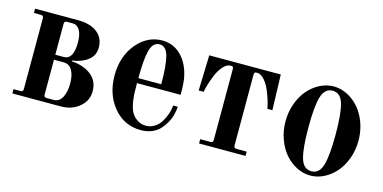

<svg xmlns="http://www.w3.org/2000/svg" viewBox="-56 -756 2071 1037"><g transform="rotate(15 980.0 -237.0)"><path d="M210 -40V-234H264C285.3 -234 301.3 -224.7 312 -206C322.7 -187.3 328 -162.7 328 -132C328 -101.3 322.7 -75.7 312 -55C301.3 -34.3 285.3 -24 264 -24H226C220 -24 215.8 -25.2 213.5 -27.5C211.2 -29.8 210 -34 210 -40ZM210 -262V-434C210 -440 211.2 -444.2 213.5 -446.5C215.8 -448.8 220 -450 226 -450H257C273.7 -450 286.8 -442 296.5 -426C306.2 -410 311 -387 311 -357C311 -293.7 293 -262 257 -262ZM40 0H311C351.7 0 386 -11.7 414 -35C442 -58.3 456 -87.7 456 -123C456 -161 442.3 -191 415 -213C387.7 -235 351 -247.7 305 -251V-255C340.3 -259.7 369.5 -270.8 392.5 -288.5C415.5 -306.2 427 -330 427 -360C427 -396 413.8 -424 387.5 -444C361.2 -464 325.7 -474 281 -474H40V-450H78C84 -450 88.2 -448.8 90.5 -446.5C92.8 -444.2 94 -440 94 -434V-40C94 -34 92.8 -29.8 90.5 -27.5C88.2 -25.2 84 -24 78 -24H40Z M548 -237C548 -167 567.8 -108 607.5 -60C647.2 -12 698.3 12 761 12C783 12 803 8.3 821 1C839 -6.3 853.7 -16 865 -28C876.3 -40 886.3 -53.7 895 -69C903.7 -84.3 910 -99.7 914 -115C918 -130.3 920.7 -146 922 -162H896C894.7 -144.7 891 -127.7 885 -111C879 -94.3 871.5 -79 862.5 -65C853.5 -51 841.8 -39.7 827.5 -31C813.2 -22.3 797.7 -18 781 -18C759 -18 739.3 -25.3 722 -40C704.7 -54.7 693 -74.3 687 -99C683.7 -111.7 681.2 -125.3 679.5 -140C677.8 -154.7 676.8 -167.7 676.5 -179C676.2 -190.3 676 -206.7 676 -228H920C920 -273.3 917.7 -306.7 913 -328C903 -376 883.5 -414.3 854.5 -443C825.5 -471.7 790.7 -486 750 -486C694 -486 646.3 -462.3 607 -415C567.7 -367.7 548 -308.3 548 -237ZM676 -256C676 -326.7 680.5 -378.7 689.5 -412C698.5 -445.3 715.3 -462 740 -462C764.7 -462 781.5 -445.3 790.5 -412C799.5 -378.7 804 -326.7 804 -256Z M1008 -276H1036L1038 -287C1039.3 -294.3 1042.3 -305.7 1047 -321C1051.7 -336.3 1057.3 -352.3 1064 -369C1072.7 -391 1083.8 -410 1097.5 -426C1111.2 -442 1125.3 -450 1140 -450C1146.7 -450 1151 -449 1153 -447C1155 -445 1156 -440.7 1156 -434V-40C1156 -34 1154.8 -29.8 1152.5 -27.5C1150.2 -25.2 1146 -24 1140 -24H1084V0H1344V-24H1288C1282 -24 1277.8 -25.2 1275.5 -27.5C1273.2 -29.8 1272 -34 1272 -40V-434C1272 -440.7 1273 -445 1275 -447C1277 -449 1281.3 -450 1288 -450C1302.7 -450 1316.8 -442 1330.5 -426C1344.2 -410 1355.3 -391 1364 -369C1378.7 -332.3 1388 -301.3 1392 -276H1420L1414 -474H1014Z M1632 -237C1632 -316.3 1637.3 -373.7 1648 -409C1658.7 -444.3 1678.7 -462 1708 -462C1737.3 -462 1757.3 -444.3 1768 -409C1778.7 -373.7 1784 -316.3 1784 -237C1784 -157.7 1778.7 -100.3 1768 -65C1757.3 -29.7 1737.3 -12 1708 -12C1678.7 -12 1658.7 -29.7 1648 -65C1637.3 -100.3 1632 -157.7 1632 -237ZM1504 -237C1504 -201.7 1509.7 -168.5 1521 -137.5C1532.3 -106.5 1547.3 -80.2 1566 -58.5C1584.7 -36.8 1606.3 -19.7 1631 -7C1655.7 5.7 1681.3 12 1708 12C1734.7 12 1760.3 5.7 1785 -7C1809.7 -19.7 1831.3 -36.8 1850 -58.5C1868.7 -80.2 1883.7 -106.5 1895 -137.5C1906.3 -168.5 1912 -201.7 1912 -237C1912 -272.3 1906.3 -305.5 1895 -336.5C1883.7 -367.5 1868.7 -393.8 1850 -415.5C1831.3 -437.2 1809.7 -454.3 1785 -467C1760.3 -479.7 1734.7 -486 1708 -486C1681.3 -486 1655.7 -479.7 1631 -467C1606.3 -454.3 1584.7 -437.2 1566 -415.5C1547.3 -393.8 1532.3 -367.5 1521 -336.5C1509.7 -305.5 1504 -272.3 1504 -237Z"/></g></svg>

Font: Km Standard TT
Style: Bold
Weight: 700
Designer: Alexey Kryukov <alexios@thessalonica.org.ru>
Version: Version 2.0.2